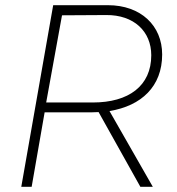

<svg xmlns="http://www.w3.org/2000/svg" viewBox="-20 -720 682 740"><path d="M62 0H102L152 -287H331L360 -288L521 0H569L402 -292C525 -312 605 -387 605 -510C605 -621 523 -700 396 -700H185ZM158 -325 219 -661 389 -662C496 -663 563 -599 563 -507C563 -389 476 -325 338 -325Z"/></svg>

Font: Fixel Display 20240404 ExLight
Style: Italic
Weight: 200
Italic angle: -10°
Designer: AlfaBravo + MacPaw
Foundry: Kyrylo Tkachov, Marchela Mozhyna, Serhii Makarenko, Maria Weinstein, Zakhar Kryvoshyya
Version: Version 1.211;Glyphs 3.2 (3225)